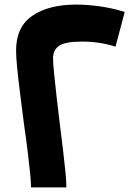

<svg xmlns="http://www.w3.org/2000/svg" viewBox="-20 -816 609 836"><path d="M115 0Q115 -22 111.5 -58Q108 -94 101.5 -148Q95 -202 84 -279Q76 -343 68 -405Q60 -467 55 -517.5Q50 -568 50 -596Q50 -699 121 -747.5Q192 -796 312 -796Q360 -796 414 -788.5Q468 -781 523 -764L483 -613Q448 -624 411.5 -629.5Q375 -635 337 -635Q265 -635 238 -617Q211 -599 211 -562Q211 -542 215.5 -496.5Q220 -451 226.5 -394Q233 -337 240 -280Q248 -216 254.5 -162Q261 -108 265 -67Q269 -26 269 0Z"/></svg>

Font: Alexandria
Style: Bold
Weight: 700
Designer: Mohamed Gaber
Foundry: Kief Type Foundry
Version: Version 5.100